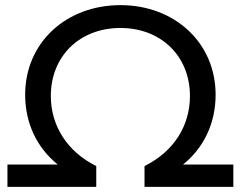

<svg xmlns="http://www.w3.org/2000/svg" viewBox="-20 -728 938 748"><path d="M355 0V-81C242 -137 178 -238 178 -354C178 -510 291 -619 449 -619C607 -619 720 -510 720 -354C720 -239 658 -138 543 -81V0H889V-87H693C774 -152 820 -248 820 -359C820 -562 660 -708 449 -708C238 -708 78 -562 78 -359C78 -248 124 -152 205 -87H9V0Z"/></svg>

Font: Malon Grotesk Med
Style: Regular
Weight: 500
Designer: Julieta Ulanovsky
Foundry: Julieta Ulanovsky
Version: Version 7.200